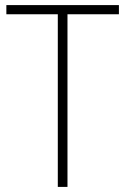

<svg xmlns="http://www.w3.org/2000/svg" viewBox="-20 -800 493 754"><path d="M245 -66H207V-744H5V-780H447V-744H245Z"/></svg>

Font: Noto Sans Malayalam UI SemiCondensed ExtraLight
Style: Regular
Weight: 200
Width: 4
Designer: Jelle Bosma - Monotype Design Team
Foundry: Monotype Imaging Inc.
Version: Version 2.104; ttfautohint (v1.8.4.7-5d5b)